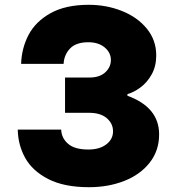

<svg xmlns="http://www.w3.org/2000/svg" viewBox="-20 -770 734 800"><path d="M54 -230H235Q236 -195 263.5 -171Q291 -147 348 -147Q395 -147 423 -168.5Q451 -190 451 -223Q451 -255 425 -277.5Q399 -300 351 -300H251V-447H353Q395 -447 418.5 -468.5Q442 -490 442 -520Q442 -551 416 -572.5Q390 -594 348 -594Q297 -594 272 -568Q247 -542 245 -504H68Q70 -569 99 -624.5Q128 -680 190.5 -715Q253 -750 350 -750Q423 -750 487.5 -724.5Q552 -699 591.5 -651Q631 -603 631 -539Q631 -494 612 -460Q593 -426 565 -405.5Q537 -385 511 -378V-371Q643 -323 643 -210Q643 -142 603.5 -92Q564 -42 497.5 -16Q431 10 351 10Q247 10 181 -24Q115 -58 85 -112Q55 -166 54 -230Z"/></svg>

Font: Be Vietnam Black
Style: Regular
Weight: 900
Designer: Lam Bao; Tony Le; Vietanh Nguyen
Foundry: Yellow Type Foundry
Version: Version 5.000